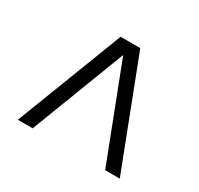

<svg xmlns="http://www.w3.org/2000/svg" viewBox="-115 -653 827 796"><g transform="rotate(30 298.5 -255.5)"><path d="M54 0 251 -511H345L542 0H472L298 -451L125 0Z"/></g></svg>

Font: Chivo ExtraLight
Style: Regular
Weight: 250
Designer: Hector Gatti
Foundry: Omnibus-Type
Version: Version 2.002